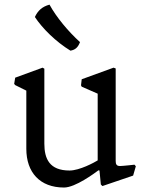

<svg xmlns="http://www.w3.org/2000/svg" viewBox="-20 -796 624 833"><path d="M94.2 -150.4C94.2 -48.3 152.8 17.6 257.8 17.6C307.1 17.6 390.6 -44.9 407.2 -57.1L411.6 -56.2L417.5 4.4L424.3 11.2L557.6 -34.2L569.3 -74.7L563.5 -81.5C563.5 -81.5 512.7 -75.7 500.5 -75.7C485.4 -75.7 481.9 -84 481.9 -97.7V-499L472.7 -502.4L334.5 -452.1L331.5 -425.8L334.5 -419.9L403.8 -389.6V-100.1C388.7 -90.8 325.2 -56.2 281.7 -56.2C195.3 -56.2 172.4 -106.4 172.4 -172.4V-498L164.6 -502.4L45.9 -459L41.5 -432.1L45.9 -426.8L94.2 -402.8ZM285.6 -576.2C305.2 -579.6 317.9 -588.9 327.1 -613.3C276.4 -659.2 224.6 -721.2 194.8 -775.9C162.6 -767.1 144 -749.5 131.3 -722.2C165 -671.4 222.2 -615.2 285.6 -576.2Z"/></svg>

Font: Trykker
Style: Regular
Weight: 400
Designer: Magnus Gaarde
Foundry: Magnus Gaarde
Version: Version 1.001